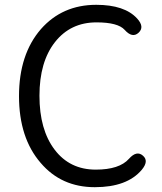

<svg xmlns="http://www.w3.org/2000/svg" viewBox="-20 -765 674 798"><path d="M374 13Q235 13 149 -88Q59 -192 59 -365.5Q59 -539 150 -644Q239 -745 380 -745Q498 -745 550 -688Q582 -653 556 -629Q530 -605 498 -641Q470 -672 381 -672Q273 -672 208.5 -590Q144 -508 144 -367Q144 -226 207 -143Q270 -60 378 -60Q476 -60 516 -105Q548 -141 574 -118Q600 -96 569 -59Q508 13 374 13Z"/></svg>

Font: Resource Han Rounded JP Normal
Style: Regular
Weight: 350
Designer: Cyano Hao (round all glyphs); Ryoko NISHIZUKA 西塚涼子 (kana, bopomofo & ideographs); Paul D. Hunt (Latin, Greek & Cyrillic)
Foundry: Cyano Hao
Version: 0.990